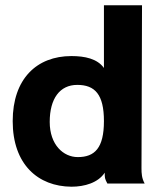

<svg xmlns="http://www.w3.org/2000/svg" viewBox="-20 -694 603 726"><path d="M250 12C300 12 351 -3 376 -41C376 -21 376 -19 386 0H527C516 -20 515 -38 515 -58L517 -674H373V-437C348 -472 301 -482 250 -482C119 -482 28 -396 28 -236C28 -72 124 11 250 12ZM274 -100C220 -100 168 -146 168 -233C168 -321 206 -373 272 -373C339 -373 373 -337 373 -236C373 -134 338 -100 274 -100Z"/></svg>

Font: Inconsolata SemiExpanded Black
Style: Regular
Weight: 900
Width: 6
Monospace: yes
Designer: Raph Levien, Cyreal, Brenton Simpson
Foundry: Raph Levien, Cyreal, Google
Version: Version 3.100